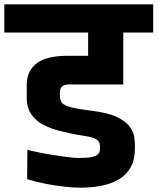

<svg xmlns="http://www.w3.org/2000/svg" viewBox="-56 -861 731 891"><path d="M317 10Q288 10 245 5.5Q202 1 156 -8Q110 -17 70 -30L71 -166Q89 -161 120 -154.5Q151 -148 185.5 -142.5Q220 -137 250.5 -133Q281 -129 299 -128Q326 -128 351 -129.5Q376 -131 392 -140Q408 -149 408 -170Q408 -175 408 -175Q408 -175 408 -175.5Q408 -176 408 -179Q408 -183 408 -182Q408 -181 408 -184Q407 -205 391 -214.5Q375 -224 352 -227.5Q329 -231 306 -235Q264 -243 221.5 -253.5Q179 -264 144 -282.5Q109 -301 88 -332.5Q67 -364 68 -414Q68 -412 68 -422Q68 -432 68 -445Q68 -458 68 -464Q68 -514 91.5 -544.5Q115 -575 156.5 -588.5Q198 -602 250 -602H353V-710H-36V-841H655V-710H516V-469H280Q264 -470 251.5 -468Q239 -466 231.5 -459Q224 -452 222 -436Q222 -434 222 -430.5Q222 -427 222 -425Q222 -412 223.5 -402Q225 -392 231.5 -384Q238 -376 254 -369.5Q270 -363 299.5 -357.5Q329 -352 376 -346Q447 -337 486.5 -318Q526 -299 544 -275.5Q562 -252 566 -229.5Q570 -207 570 -190V-172Q570 -121 552 -87.5Q534 -54 504.5 -34.5Q475 -15 441 -5.5Q407 4 374 7Q341 10 317 10Z"/></svg>

Font: Matangi Black
Style: Regular
Weight: 900
Designer: Prashant Pant
Foundry: The Graphic Ant
Version: Version 3.002